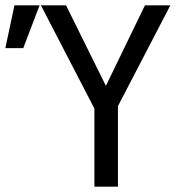

<svg xmlns="http://www.w3.org/2000/svg" viewBox="-147 -714 667 718"><path d="M395 -694H490L294 -317V-16H206V-308L6 -694H100L249 -393ZM-93 -694H1L-60 -534H-127Z"/></svg>

Font: D2Coding
Style: Regular
Weight: 400
Monospace: yes
Designer: Yong-Rak Park; Jeong-Hwan Yoon; Sang-Min Lee;
Foundry: NHN Corporation
Version: Version 1.3.2; Build 20180524